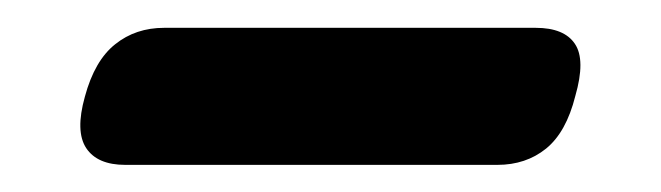

<svg xmlns="http://www.w3.org/2000/svg" viewBox="-20 -673 475 138"><path d="M41 -603.5Q48 -629.5 62.8 -641.2Q77.5 -653 98 -653H365Q385.5 -653 393.2 -641.5Q401 -630 393.5 -604Q387 -578 372.5 -566.2Q358 -554.5 337.5 -554.5H70Q50 -554.5 42 -566.5Q34 -578.5 41 -603.5Z"/></svg>

Font: Fraunces Wonky
Style: Italic
Weight: 900
Italic angle: -16°
Version: Version 1.000;[b76b70a41]